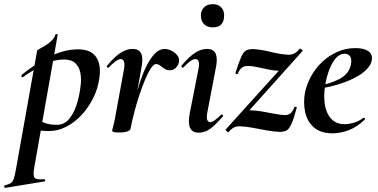

<svg xmlns="http://www.w3.org/2000/svg" viewBox="-92 -631 1821 926"><path d="M-67 275Q-70 276 -71.5 270Q-73 264 -69 263Q-49 258 -39.5 251.5Q-30 245 -25 229.5Q-20 214 -15 185L87 -386Q87 -389 99 -395.5Q111 -402 127.5 -412Q144 -422 157.5 -435.5Q171 -449 175 -464Q177 -468 182 -467Q187 -466 186 -462L73 178Q66 217 75.5 227Q85 237 120 233Q124 233 126 238Q128 243 123 244ZM145 1Q120 1 95.5 -2Q71 -5 57 -8L67 -70Q88 -54 115 -41.5Q142 -29 182 -29Q216 -29 239 -54.5Q262 -80 276.5 -123Q291 -166 297 -220Q301 -252 295.5 -280Q290 -308 271.5 -326Q253 -344 216 -344Q172 -344 125 -322.5Q78 -301 20 -260Q16 -256 12.5 -261Q9 -266 13 -270Q77 -323 147.5 -358Q218 -393 285 -393Q345 -393 371 -357Q397 -321 387 -253Q380 -202 356.5 -156Q333 -110 299.5 -74.5Q266 -39 226 -19Q186 1 145 1Z M538 -12 528 -13Q538 -66 551 -120.5Q564 -175 579.5 -224Q595 -273 614 -311.5Q633 -350 655 -372.5Q677 -395 702 -395Q718 -395 735 -386.5Q752 -378 763 -364Q774 -350 771 -333Q770 -320 758 -306Q746 -292 727 -292Q712 -292 701 -299.5Q690 -307 680.5 -314.5Q671 -322 660 -322Q649 -322 635 -300.5Q621 -279 606.5 -244Q592 -209 578.5 -167.5Q565 -126 554.5 -85Q544 -44 538 -12ZM482 8Q463 8 456 5.5Q449 3 449 0Q449 -4 455 -26Q461 -48 465 -74L506 -297Q509 -314 508 -324.5Q507 -335 502.5 -340.5Q498 -346 490 -346Q481 -346 466.5 -336Q452 -326 433 -306Q429 -302 425 -306.5Q421 -311 425 -315Q461 -358 490 -376.5Q519 -395 547 -395Q569 -395 580 -385Q591 -375 593.5 -356Q596 -337 591 -309L538 -12Q535 8 482 8Z M867 9Q834 9 824 -16Q814 -41 824 -89L865 -297Q875 -346 850 -346Q840 -346 825.5 -336Q811 -326 793 -306Q789 -302 785 -306.5Q781 -311 784 -315Q820 -358 849 -376.5Q878 -395 906 -395Q938 -395 948 -372.5Q958 -350 950 -309L908 -89Q903 -61 908 -51.5Q913 -42 921 -42Q932 -42 945 -52Q958 -62 974 -77Q978 -81 982 -77Q986 -73 982 -69Q951 -32 924 -11.5Q897 9 867 9ZM934 -499Q908 -499 892.5 -514Q877 -529 877 -557Q877 -581 892.5 -596Q908 -611 934 -611Q960 -611 974.5 -596Q989 -581 989 -557Q989 -499 934 -499Z M1009 7Q1007 8 1001 1.5Q995 -5 996 -6L1316 -360L1310 -349Q1297 -314 1284.5 -302Q1272 -290 1251 -290Q1230 -290 1202 -296Q1174 -302 1148 -307.5Q1122 -313 1105 -313Q1086 -313 1074.5 -304.5Q1063 -296 1055 -276Q1053 -272 1047.5 -274Q1042 -276 1044 -281Q1061 -334 1072 -358Q1083 -382 1096.5 -388.5Q1110 -395 1133 -394Q1168 -392 1214 -380.5Q1260 -369 1299 -367Q1315 -367 1327 -373Q1339 -379 1354 -396Q1357 -398 1363 -392.5Q1369 -387 1367 -385L1048 -29L1043 -39Q1057 -73 1074.5 -86Q1092 -99 1113 -99Q1139 -99 1171 -93.5Q1203 -88 1233.5 -82Q1264 -76 1283 -76Q1300 -76 1310.5 -85.5Q1321 -95 1328 -115Q1330 -117 1335 -116Q1340 -115 1339 -111Q1325 -58 1313.5 -33Q1302 -8 1289.5 -1.5Q1277 5 1257 5Q1229 4 1195.5 -2Q1162 -8 1128 -14.5Q1094 -21 1064 -22Q1048 -22 1036 -16Q1024 -10 1009 7Z M1512 12Q1454 12 1421.5 -17Q1389 -46 1379.5 -91Q1370 -136 1379 -185Q1387 -224 1408 -262.5Q1429 -301 1461 -331.5Q1493 -362 1534 -380.5Q1575 -399 1622 -399Q1663 -399 1683.5 -385Q1704 -371 1702 -345Q1699 -319 1675 -295Q1651 -271 1611.5 -252Q1572 -233 1523.5 -219.5Q1475 -206 1425 -201L1427 -214Q1498 -225 1546 -250.5Q1594 -276 1601 -324Q1605 -346 1596.5 -359Q1588 -372 1570 -372Q1547 -372 1528.5 -351.5Q1510 -331 1496.5 -296Q1483 -261 1476 -218Q1468 -167 1475 -125Q1482 -83 1506 -57.5Q1530 -32 1571 -32Q1590 -32 1614.5 -39Q1639 -46 1661 -63Q1663 -65 1666.5 -61Q1670 -57 1668 -55Q1630 -18 1589.5 -3Q1549 12 1512 12Z"/></svg>

Font: Cormorant Infant Light
Style: Italic
Weight: 300
Italic angle: -10°
Designer: Christian Thalmann (Catharsis Fonts)
Foundry: Catharsis Fonts
Version: Version 4.001